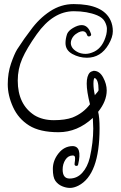

<svg xmlns="http://www.w3.org/2000/svg" viewBox="-20 -651 591 941"><path d="M435 -73Q359 -3 267 -3Q175 -3 122.5 -36Q70 -69 44 -126Q18 -183 18 -238Q18 -293 34 -339.5Q50 -386 64 -409Q101 -466 130 -503Q171 -560 225 -595.5Q279 -631 340 -631Q341 -631 342 -631Q485 -631 522 -551Q533 -527 533 -498Q533 -469 512 -433Q474 -368 406 -368Q368 -368 334.5 -386.5Q301 -405 301 -440Q301 -461 309 -485Q316 -501 338 -514Q362 -528 380 -528Q412 -528 426 -485Q428 -479 424 -475.5Q420 -472 414.5 -472.5Q409 -473 407 -479Q401 -498 385 -498Q376 -498 364 -492Q335 -477 328 -449Q327 -445 327 -440Q328 -411 364 -394Q380 -387 399.5 -387Q419 -387 442 -398Q485 -419 501 -482Q504 -495 504 -510Q504 -525 494 -544.5Q484 -564 456 -576Q407 -596 342 -596Q240 -596 160 -483Q111 -414 89 -363.5Q67 -313 67 -256Q67 -139 149 -86Q189 -62 244 -62Q299 -62 335 -75Q388 -96 421 -140Q405 -203 405 -241Q405 -279 420 -295Q426 -301 439 -304Q468 -304 485.5 -271.5Q503 -239 503 -208Q503 -155 461 -103Q468 -76 468 -22Q468 206 364 259Q342 270 323 270Q304 270 284 261.5Q264 253 251.5 235.5Q239 218 239 177Q239 136 266.5 101Q294 66 335 65Q384 65 363 155Q362 161 356.5 162Q351 163 347.5 159.5Q344 156 346 146.5Q348 137 348 124Q348 111 337 111Q314 111 300.5 132Q287 153 287 180Q287 224 321 224Q358 224 383.5 195.5Q409 167 420 122Q437 47 437 -21Q437 -39 435 -73ZM444 -269Q438 -266 438 -240.5Q438 -215 445 -184Q446 -187 455 -196.5Q464 -206 463 -211Q463 -261 444 -269Z"/></svg>

Font: Ruge Boogie
Style: Regular
Weight: 400
Version: Version 1.003